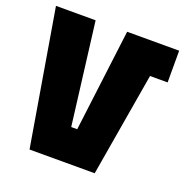

<svg xmlns="http://www.w3.org/2000/svg" viewBox="-126 -817 906 933"><g transform="rotate(20 327.5 -350.0)"><path d="M125 0 7 -700H212L278 -172H309L375 -700H644V-536H553L462 0Z"/></g></svg>

Font: Tektur SemiCondensed ExtraBold
Style: Regular
Weight: 800
Width: 4
Designer: Adam Jagosz
Foundry: Adam Jagosz
Version: Version 1.005;gftools[0.9.30]